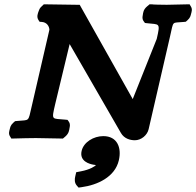

<svg xmlns="http://www.w3.org/2000/svg" viewBox="-20 -635 902 883"><path d="M590.4 -179.3C589.2 -181.3 586 -187 583.6 -191.4L346.6 -612.8L181.6 -615.2L171.9 -606C162 -597.3 160.1 -590.1 158 -584.3C153.9 -573.1 147.1 -557.3 157.2 -542.3L162.2 -534.8L172.6 -534.1C195.3 -532.4 206.4 -514.5 207.2 -498.2L125.7 -145.4C108.8 -72 116.4 -84.5 59.6 -78.8L49.4 -77.8L41.3 -70.7C28 -58.9 26.8 -48.6 24.7 -40.3C22.5 -31.2 18.1 -19.6 26.6 -7L32.2 2.3L44.4 2C78.8 1 119.8 0 145.2 0C167.2 0 215.6 1 255.8 2L269.3 2.3L280.2 -7C297.1 -21.6 297.9 -35.6 299.8 -46.2C301.2 -54.3 304.3 -64.3 296.1 -76L290.7 -83.7L279.8 -84.8C217.3 -91.2 216 -78.7 234 -157L300.3 -432.4L536.2 -23.3C551.6 3.2 579.2 10 600.4 10C629.4 10 657.2 -13 663.6 -40.9L762 -467.3C779.4 -542.6 768.6 -528.4 824.2 -534L834.5 -535L842.5 -542.2C855.3 -553.5 856.6 -563.3 858.7 -571.2C861.2 -580.6 866 -592.9 857.3 -606L851.7 -615.3L839.5 -615C803.3 -614 766.7 -613 746.7 -613C725.6 -613 679.1 -614 680.1 -615L668.1 -615.3L656.9 -606C638.9 -591 638.3 -576.2 636.6 -565.2C635.4 -557.6 632.7 -548.2 641 -537L646.7 -529.3L656.7 -528.2C713.6 -521.7 718.4 -532.3 700.8 -456ZM355.4 59C344.4 106.7 391.4 119.5 410.8 122.6L411.6 122.8L412.5 122.8C416.3 123.2 419.3 123.7 421.5 124.1C416.5 129.8 393.8 144.9 353.4 152.6L330.5 157L325.9 177C323.1 189.1 321.8 205.6 333.4 218.7L341.4 227.7L355.9 225.7C427 216 508.7 179.8 526.6 102C540 44 519.3 -9 455 -9C410.7 -9 364.7 18.6 355.4 59Z"/></svg>

Font: Linux Libertine Mono O 
Style: Mono Bold Oblique
Weight: 400
Italic angle: -13°
Designer: Philipp H. Poll
Foundry: Philipp H. Poll
Version: Version 5.1.7